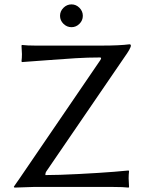

<svg xmlns="http://www.w3.org/2000/svg" viewBox="-20 -853 662 876"><path d="M269.5 -744.4Q253.9 -759.8 253.9 -780.8Q253.9 -801.8 269.5 -817.4Q285.2 -833 306.2 -833Q327.1 -833 342.5 -817.4Q357.9 -801.8 357.9 -780.8Q357.9 -759.8 342.5 -744.4Q327.1 -729 306.2 -729Q285.2 -729 269.5 -744.4ZM187 -54.2Q245.1 -54.2 340.1 -59.1Q435.1 -64 501 -69.3L566.9 -75.2L568.8 -71.8Q566.9 -55.7 566.9 -39.1Q566.9 -27.8 568.8 0L566.9 2.9Q543 0 496.1 0H132.8L45.9 2.9L43 -1Q48.8 -8.8 57.9 -22.5Q66.9 -36.1 68.8 -38.1L438 -579.1Q445.8 -591.3 435.1 -590.8Q379.9 -590.8 325 -587.4Q270 -584 199.5 -578.6Q128.9 -573.2 80.1 -569.8L78.1 -573.2Q80.1 -589.4 80.1 -606Q80.1 -617.2 78.1 -645L80.1 -647.9Q104 -645 141.1 -645H444.8Q525.9 -645 570.8 -650.9Q576.7 -650.9 577.1 -645Q577.1 -632.8 546.9 -590.8L191.9 -71.8Q187 -65.4 187 -54.2Z"/></svg>

Font: Biolilbert
Style: Regular
Weight: 400
Designer: Philipp H. Poll
Foundry: Philipp H. Poll
Version: Version 1.1.0